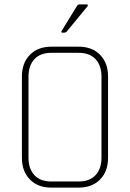

<svg xmlns="http://www.w3.org/2000/svg" viewBox="-20 -856 593 876"><path d="M345 -836H375Q379 -836 380.5 -833.5Q382 -831 379 -827L287 -715Q281 -707 273 -707H265Q257 -707 262 -716L330 -827Q334 -836 345 -836ZM214 -28H339Q389 -28 416 -57Q443 -86 443 -137V-506Q443 -557 416 -586Q389 -615 339 -615H214Q164 -615 137 -586Q110 -557 110 -506V-137Q110 -86 137 -57Q164 -28 214 -28ZM339 0H214Q153 0 116.5 -37Q80 -74 80 -136V-507Q80 -569 116.5 -606Q153 -643 214 -643H339Q400 -643 436.5 -606Q473 -569 473 -507V-136Q473 -74 436.5 -37Q400 0 339 0Z"/></svg>

Font: Rajdhani Light
Style: Regular
Weight: 300
Designer: Satya Rajpurohit, Jyotish Sonowal
Foundry: Indian Type Foundry
Version: Version 1.201;PS 1.0;hotconv 1.0.78;makeotf.lib2.5.61930; tt